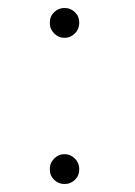

<svg xmlns="http://www.w3.org/2000/svg" viewBox="-20 -449 340 482"><path d="M116 -365Q105 -376 105 -392Q105 -408 116 -418.5Q127 -429 142 -429Q157 -429 168 -418.5Q179 -408 179 -392Q179 -376 168 -365Q157 -354 142 -354Q127 -354 116 -365ZM116 2.5Q105 -8 105 -24Q105 -40 116 -51Q127 -62 142 -62Q157 -62 168 -51Q179 -40 179 -24Q179 -8 168 2.5Q157 13 142 13Q127 13 116 2.5Z"/></svg>

Font: Renner* Light
Style: Light
Weight: 300
Version: Version 003.000 ; ttfautohint (v0.97) -l 8 -r 50 -G 200 -x 1